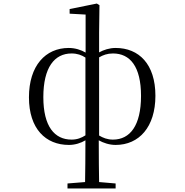

<svg xmlns="http://www.w3.org/2000/svg" viewBox="-20 -801 1040 1081"><path d="M631 15C763 15 855 -86 855 -262C855 -440 762 -531 631 -531C596 -531 563 -520 538 -506V-618L540 -772L525 -781L372 -750V-724L462 -719V-505C437 -520 403 -531 367 -531C236 -531 143 -431 143 -253C143 -76 237 15 368 15C403 15 436 4 461 -11C461 87 460 156 459 224L360 232V260H631V232L538 224C537 159 536 97 536 -11C561 3 595 15 631 15ZM461 -39C439 -25 415 -15 383 -15C287 -15 224 -89 224 -254C224 -422 287 -500 383 -500C415 -500 439 -491 461 -477ZM538 -478C560 -491 584 -500 616 -500C712 -500 774 -427 774 -261C774 -94 712 -15 616 -15C584 -15 560 -25 538 -38Z"/></svg>

Font: Harano Aji Mincho CN
Style: Regular
Weight: 400
Foundry: Masamichi Hosoda
Version: HaranoAjiMinchoCN-Regular version 20230610;ttx 4.39.4